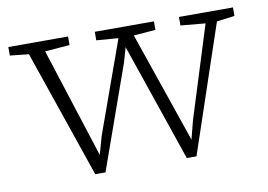

<svg xmlns="http://www.w3.org/2000/svg" viewBox="-59 -572 927 665"><g transform="rotate(-10 404.5 -239.0)"><path d="M606 -452V-482H796V-452L733 -444L582 4H548L406 -411L391 -359L262 4H226L72 -445L6 -452V-482H216V-452L129 -445L253 -59L271 -123L387 -446L310 -452V-482H518V-452L441 -446L575 -56L592 -122L693 -444Z"/></g></svg>

Font: Source Serif 4 SmText Light
Style: Regular
Weight: 300
Designer: Frank Grießhammer
Foundry: Adobe
Version: Version 4.005;hotconv 1.1.0;makeotfexe 2.6.0